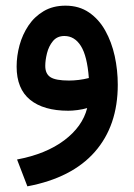

<svg xmlns="http://www.w3.org/2000/svg" viewBox="-20 -387 470 671"><path d="M284.7 -9.3Q270 -4.9 251.2 -2.4Q232.4 0 218.8 0Q132.3 0 85.2 -38.3Q38.1 -76.7 38.1 -154.3Q38.1 -191.4 48.3 -229Q58.6 -266.6 79.6 -297.9Q100.6 -329.1 132.8 -348.1Q165 -367.2 209 -367.2Q256.3 -367.2 291 -343.5Q325.7 -319.8 347.9 -280Q370.1 -240.2 380.9 -191.2Q391.6 -142.1 391.6 -90.8Q391.6 52.2 311.5 143.6Q231.4 234.9 75.7 264.2L39.6 170.4Q140.6 151.4 204.3 103.5Q268.1 55.7 284.7 -9.3ZM290.5 -114.3Q284.7 -191.4 262.7 -226.3Q240.7 -261.2 205.1 -261.2Q179.7 -261.2 165 -243.4Q150.4 -225.6 144.3 -201.2Q138.2 -176.8 138.2 -156.7Q138.2 -128.9 156.5 -117.2Q174.8 -105.5 221.2 -105.5Q237.8 -105.5 255.6 -107.7Q273.4 -109.9 290.5 -114.3Z"/></svg>

Font: Vazir Medium FD-WOL
Style: Medium-FD-WOL
Weight: 500
Designer: Saber Rastikerdar
Foundry: Saber Rastikerdar
Version: Version 30.0.0